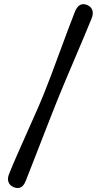

<svg xmlns="http://www.w3.org/2000/svg" viewBox="-20 -775 493 940"><path d="M263 -290Q247.5 -251.5 226.2 -197.2Q205 -143 182.2 -84.5Q159.5 -26 139.2 26Q119 78 105.5 112Q87 158 46 141Q27 132.5 21.2 115.2Q15.5 98 24.5 76.5Q39 40 61.8 -12Q84.5 -64 109.8 -120.5Q135 -177 158 -229Q181 -281 196 -318.5Q211 -355.5 230.8 -408.2Q250.5 -461 271.8 -518.5Q293 -576 312.5 -628.2Q332 -680.5 346.5 -717Q367 -768 408 -750Q427 -741.5 432.2 -724.5Q437.5 -707.5 429 -686Q415.5 -652 393.8 -600.8Q372 -549.5 347.8 -492.2Q323.5 -435 300.8 -381.5Q278 -328 263 -290Z"/></svg>

Font: Fraunces 72pt SuperSoft SemiBold
Style: Regular
Weight: 600
Version: Version 1.000;[b76b70a41]